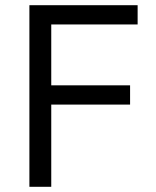

<svg xmlns="http://www.w3.org/2000/svg" viewBox="-20 -718 599 738"><path d="M93 0V-698H509V-624H177V-390H480V-316H177V0Z"/></svg>

Font: IBM Plex Sans
Style: Regular
Weight: 400
Designer: Mike Abbink, Paul van der Laan, Pieter van Rosmalen
Foundry: Bold Monday
Version: Version 3.005